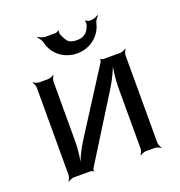

<svg xmlns="http://www.w3.org/2000/svg" viewBox="-127 -799 863 919"><g transform="rotate(-20 304.0 -340.0)"><path d="M201 -9 408 -341C432 -379 456 -432 465 -464L462 -465C452 -433 445 -375 445 -330V-20C445 -11 439 4 434 9L436 11C441 6 456 0 465 0H510C519 0 534 6 539 11L541 9C536 4 530 -11 530 -20V-464C530 -473 536 -488 541 -493L539 -495C534 -490 519 -484 510 -484H424C420 -484 413 -487 412 -490L409 -488C410 -485 409 -478 407 -475L200 -151C176 -114 152 -62 143 -31L146 -29C156 -61 163 -118 163 -161V-464C163 -473 169 -488 174 -493L172 -495C167 -490 152 -484 143 -484H98C89 -484 74 -490 69 -495L67 -493C72 -488 78 -473 78 -464V-20C78 -11 72 4 67 9L69 11C74 6 89 0 98 0H184C187 0 195 3 196 6L199 4C198 1 199 -6 201 -9ZM338 -612C316 -612 301 -617 292 -626C285 -634 278 -647 270 -665C268 -670 268 -681 270 -685L267 -687C265 -683 256 -679 251 -679H200C189 -679 172 -686 165 -691L162 -688C169 -683 179 -669 182 -658C195 -596 249 -552 317 -552C385 -552 438 -597 452 -658C454 -669 465 -683 472 -688L469 -691C462 -686 445 -679 434 -679H425C419 -679 410 -684 408 -687L404 -685C406 -681 407 -670 405 -665C394 -633 377 -612 338 -612Z"/></g></svg>

Font: Gamestation Storm
Style: Regular
Weight: 400
Designer: Jonas Hecksher
Foundry: Jonas Hecksher, Playtypeª, e-types AS
Version: Version 1.003